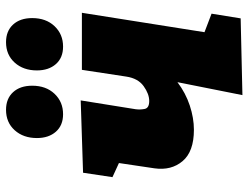

<svg xmlns="http://www.w3.org/2000/svg" viewBox="-116 -722 844 653"><g transform="rotate(-90 306.5 -396.0)"><path d="M309 6 353 -215Q316 -187 273.5 -173Q231 -159 191 -159Q117 -159 84.5 -197.5Q52 -236 60 -293L78 -414L30 -436L45 -536L291 -544L261 -357Q259 -342 262 -326.5Q265 -311 289 -311Q313 -311 339.5 -330Q366 -349 372 -389L395 -540H589L523 -123L586 -99L570 0ZM244 -604Q206 -604 184.5 -628.5Q163 -653 163 -693Q163 -739 189.5 -768.5Q216 -798 259 -798Q297 -798 319 -774Q341 -750 341 -709Q341 -662 313.5 -633Q286 -604 244 -604ZM474 -604Q436 -604 414.5 -628.5Q393 -653 393 -693Q393 -739 419.5 -768.5Q446 -798 489 -798Q527 -798 549 -774Q571 -750 571 -709Q571 -662 543.5 -633Q516 -604 474 -604Z"/></g></svg>

Font: Bitter Black
Style: Italic
Weight: 900
Italic angle: -9°
Designer: Sol Matas, and Bitter project Authors
Foundry: Sol Matas
Version: Version 2.001